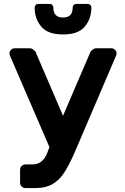

<svg xmlns="http://www.w3.org/2000/svg" viewBox="-20 -765 637 975"><path d="M28 0ZM231 -18 29 -486Q28 -489 28 -493Q28 -504 36 -512Q44 -520 55 -520H130Q141 -520 150.5 -512.5Q160 -505 163 -496L300 -177L437 -496Q440 -505 449.5 -512.5Q459 -520 470 -520H545Q556 -520 564 -512Q572 -504 572 -493Q572 -489 571 -486L357 14Q330 75 305.5 112.5Q281 150 246.5 170Q212 190 162 190H109Q98 190 90 182Q82 174 82 163V97Q82 86 90 78Q98 70 109 70H145Q196 70 219 14ZM175 -745H232Q241 -745 246 -739.5Q251 -734 251 -726Q251 -676 300 -676Q349 -676 349 -726Q349 -734 354 -739.5Q359 -745 368 -745H425Q434 -745 439 -739.5Q444 -734 444 -726Q444 -670 410.5 -630Q377 -590 300 -590Q223 -590 189.5 -630Q156 -670 156 -726Q156 -734 161 -739.5Q166 -745 175 -745Z"/></svg>

Font: Hezaedrus Medium
Style: Regular
Weight: 500
Designer: Hubert & Fischer
Foundry: Hubert & Fischer
Version: Version 1.10;September 3, 2019;FontCreator 11.5.0.2425 64-bi